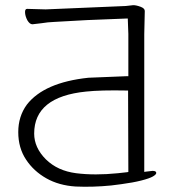

<svg xmlns="http://www.w3.org/2000/svg" viewBox="-20 -706 669 736"><path d="M270 9Q206 5 157.5 -22.5Q109 -50 80 -94Q50 -139 50 -199.5Q50 -260 83 -305Q149 -390 319 -408L467 -414H472V-419V-576L470 -630V-635H465L314 -629L188 -622Q163 -621 139 -617Q116 -614 105 -613H104Q94 -613 85 -628Q76 -645 76 -660Q76 -672 84 -672L155 -670L462 -683Q474 -684 489 -686Q500 -687 519 -680Q535 -674 535 -664L533 -575V-53V-47L539 -48L565 -51Q579 -51 579 -43Q579 -37 566 -29.5Q553 -22 521.5 -14Q490 -6 445 0L406 5Q335 12 270 9ZM272 -42Q343 -33 432 -42L468 -46L472 -47V-51L471 -354V-359H466Q366 -361 310 -355Q111 -335 111 -194Q111 -140 156 -95Q201 -51 272 -42ZM319 -408Q319 -408 320 -408ZM488 -686Q488 -686 489 -686Z"/></svg>

Font: LXGW WenKai TC Light
Style: Regular
Weight: 300
Designer: LXGW / Fontworks Inc.
Foundry: LXGW / Fontworks Inc.
Version: Version 1.330